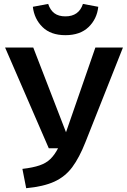

<svg xmlns="http://www.w3.org/2000/svg" viewBox="-20 -954 655 989"><path d="M613.3 -709.2 420 -221.5Q388.7 -142.1 352.1 -92.8Q315.4 -43.6 259.5 -18.2Q203.6 7.2 114.9 15.4L95.4 -84.1Q149.7 -90.3 183.8 -102.1Q217.9 -113.8 239.7 -135.1Q261.5 -156.4 279 -190.3H231.3L6.2 -709.2H151.3L320 -272.8L471.3 -709.2ZM316.9 -772.8Q241.5 -772.8 199 -814.6Q156.4 -856.4 149.2 -919L228.2 -933.8Q238.5 -902.1 260 -885.9Q281.5 -869.7 316.9 -869.7Q386.2 -869.7 407.2 -933.8L486.2 -919Q479.5 -856.4 436.2 -814.6Q392.8 -772.8 316.9 -772.8Z"/></svg>

Font: Fira Code SemiBold
Style: Regular
Weight: 600
Designer: Carrois Corporate, Edenspiekermann AG, Nikita Prokopov
Foundry: Carrois Corporate, Edenspiekermann AG, Nikita Prokopov
Version: Version 6.002